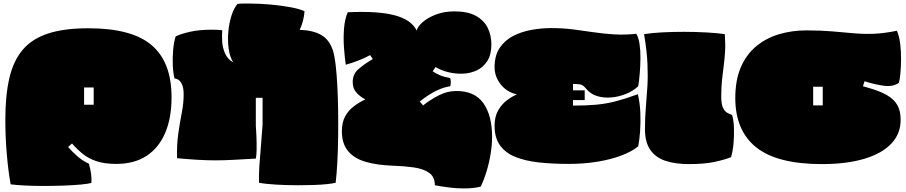

<svg xmlns="http://www.w3.org/2000/svg" viewBox="-20 -888 5096 1080"><path d="M40 149Q27 79 18.5 -17.5Q10 -114 10 -214Q10 -352 33 -450Q56 -548 109 -609.5Q162 -671 252 -700Q342 -729 477 -729Q722 -729 833.5 -633.5Q945 -538 945 -341Q945 -224 909 -140Q873 -56 804 -11Q735 34 634 34Q569 34 523.5 19Q478 4 445.5 -22.5Q413 -49 385 -81L363 -61Q388 -33 416 -8.5Q444 16 480 33Q498 95 494 141Q477 146 434.5 150Q392 154 337 156Q282 158 225 158Q170 158 120.5 155.5Q71 153 40 149ZM453 -299H507V-396H453Z M1437 140Q1436 90 1439 44Q1442 -2 1447 -56.5Q1452 -111 1457 -187V-338H1419V-183Q1421 -156 1422.5 -119Q1424 -82 1423.5 -48Q1423 -14 1419 4Q1347 8 1294 11Q1241 14 1191 14Q1144 14 1093.5 11Q1043 8 976 2Q974 -75 983 -137.5Q992 -200 1002.5 -253.5Q1013 -307 1013 -357Q1013 -393 1004 -412.5Q995 -432 983 -439.5Q971 -447 962 -446Q954 -476 952 -519.5Q950 -563 954 -607.5Q958 -652 968 -683Q995 -697 1048 -709Q1101 -721 1171 -721Q1205 -721 1230 -718Q1228 -693 1229.5 -658Q1231 -623 1245 -589.5Q1259 -556 1292 -537Q1272 -569 1266 -615.5Q1260 -662 1264.5 -711Q1269 -760 1282.5 -801.5Q1296 -843 1316 -866Q1332 -868 1349 -868Q1366 -868 1384 -868Q1441 -868 1501.5 -862.5Q1562 -857 1613.5 -847.5Q1665 -838 1693 -825Q1689 -770 1666 -720Q1740 -718 1786.5 -691.5Q1833 -665 1853 -603Q1862 -575 1868 -523.5Q1874 -472 1877.5 -405Q1881 -338 1882 -263.5Q1883 -189 1882 -115Q1881 -41 1877.5 25Q1874 91 1868 140Q1853 144 1821 147.5Q1789 151 1746.5 152.5Q1704 154 1658 154Q1594 154 1533.5 150.5Q1473 147 1437 140Z M2684 162Q2663 167 2639 169.5Q2615 172 2590 172Q2548 172 2505 166.5Q2462 161 2426 154Q2426 106 2393 83.5Q2360 61 2306 53.5Q2252 46 2190 44Q2102 41 2037.5 22.5Q1973 4 1938 -38Q1903 -80 1903 -150Q1903 -199 1921 -232.5Q1939 -266 1969 -289Q1999 -312 2035 -329Q2004 -345 1984 -368Q1964 -391 1964 -427Q1964 -471 1996 -499Q2028 -527 2077 -556L2062 -578Q2027 -559 1991 -545.5Q1955 -532 1925 -524Q1919 -564 1915 -618Q1911 -672 1915 -726Q1919 -780 1936 -819Q2106 -827 2200 -802Q2294 -777 2324 -716Q2329 -738 2357 -763Q2385 -788 2431.5 -806Q2478 -824 2536 -824Q2611 -824 2656.5 -799Q2702 -774 2723 -732Q2744 -690 2744 -638Q2744 -580 2721 -544.5Q2698 -509 2661.5 -492Q2625 -475 2582.5 -473.5Q2540 -472 2499.5 -482.5Q2459 -493 2430 -511L2414 -487Q2433 -474 2455.5 -464.5Q2478 -455 2512 -449Q2519 -430 2513 -403Q2435 -392 2341 -317L2360 -295Q2400 -327 2448 -351.5Q2496 -376 2545 -376Q2650 -377 2699 -307.5Q2748 -238 2748 -118Q2748 -74 2740 -24Q2732 26 2717.5 74Q2703 122 2684 162Z M3178 34Q3086 34 3010 25.5Q2934 17 2878.5 -5.5Q2823 -28 2792.5 -70.5Q2762 -113 2762 -180Q2762 -233 2783 -268.5Q2804 -304 2833.5 -325.5Q2863 -347 2888 -357Q2830 -370 2796 -414Q2762 -458 2762 -510Q2762 -576 2791 -619Q2820 -662 2867 -686Q2914 -710 2970 -720Q3026 -730 3081 -730Q3146 -730 3204.5 -722.5Q3263 -715 3320 -706.5Q3377 -698 3436 -694.5Q3495 -691 3559 -698Q3572 -677 3577.5 -640Q3583 -603 3582.5 -559.5Q3582 -516 3578.5 -474.5Q3575 -433 3570 -403Q3543 -377 3503 -360.5Q3463 -344 3420 -340Q3377 -336 3339 -347.5Q3301 -359 3276 -390Q3260 -410 3244 -413Q3228 -416 3203 -416V-380H3269V-325H3203V-294Q3276 -294 3332.5 -299Q3389 -304 3444.5 -318.5Q3500 -333 3568 -358Q3580 -306 3582 -252Q3584 -198 3580.5 -149.5Q3577 -101 3570 -65Q3535 -36 3476 -13.5Q3417 9 3341 21.5Q3265 34 3178 34Z M3854 35Q3780 35 3724.5 17Q3669 -1 3638.5 -44Q3608 -87 3608 -162Q3608 -229 3613 -285.5Q3618 -342 3621.5 -400.5Q3625 -459 3622 -529.5Q3619 -600 3603 -696Q3647 -703 3706 -706Q3765 -709 3826 -709Q3893 -709 3955 -705.5Q4017 -702 4057 -696Q4061 -641 4058.5 -599Q4056 -557 4051 -519Q4046 -481 4041.5 -440Q4037 -399 4037 -345Q4037 -302 4047 -281.5Q4057 -261 4071 -253.5Q4085 -246 4098 -241Q4107 -212 4108.5 -168Q4110 -124 4106 -80Q4102 -36 4092 -4Q4058 10 4000.5 22.5Q3943 35 3854 35Z M4603 35Q4352 35 4234 -59Q4116 -153 4116 -337Q4116 -438 4147.5 -510.5Q4179 -583 4234.5 -628.5Q4290 -674 4362 -695.5Q4434 -717 4515 -717Q4598 -717 4661.5 -711.5Q4725 -706 4780.5 -701Q4836 -696 4894 -698Q4952 -700 5025 -715Q5038 -686 5043.5 -642.5Q5049 -599 5048.5 -554Q5048 -509 5044.5 -473Q5041 -437 5036 -422Q5004 -399 4953 -405.5Q4902 -412 4843 -431L4834 -403Q4842 -401 4848 -399Q4854 -397 4858 -396Q4927 -377 4968 -353.5Q5009 -330 5027.5 -297Q5046 -264 5046 -216Q5047 -137 4994.5 -81Q4942 -25 4842.5 5Q4743 35 4603 35ZM4554 -295H4608V-400H4554Z"/></svg>

Font: Oi
Style: Regular
Weight: 400
Designer: Kostas Bartsokas, Mohamad Dakak
Foundry: Foundry5
Version: Version 4.000